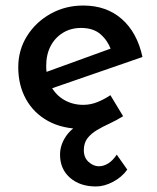

<svg xmlns="http://www.w3.org/2000/svg" viewBox="-20 -456 569 694"><path d="M327 218Q269 218 233 186.5Q197 155 197 103Q197 70 216.5 39.5Q236 9 273 -10L379 -25Q371 -15 351.5 -7Q332 1 312 5.5Q292 10 279 10Q206 10 154 -18.5Q102 -47 74 -97.5Q46 -148 46 -213Q46 -275 77.5 -325.5Q109 -376 162.5 -406Q216 -436 281 -436Q365 -436 420.5 -387Q476 -338 495 -250L154 -132L131 -190L404 -289L381 -277Q369 -310 343 -332.5Q317 -355 273 -355Q236 -355 207.5 -337.5Q179 -320 163 -289.5Q147 -259 147 -218Q147 -176 164.5 -144Q182 -112 212.5 -94.5Q243 -77 281 -77Q307 -77 332 -87Q357 -97 379 -112L425 -36Q401 -21 376 -9.5Q351 2 330 14.5Q309 27 296 44Q283 61 283 87Q283 114 300.5 129.5Q318 145 337 145Q355 145 371.5 134.5Q388 124 402 103L440 157Q421 184 389 201Q357 218 327 218Z"/></svg>

Font: Josefin Sans Medium
Style: Regular
Weight: 500
Designer: Santiago Orozco
Foundry: Typemade
Version: Version 2.001